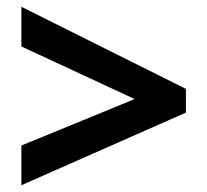

<svg xmlns="http://www.w3.org/2000/svg" viewBox="-20 -645 610 566"><path d="M43 -216V-99L528 -313V-383L43 -625V-508L377 -353Z"/></svg>

Font: Passageway
Style: Regular
Weight: 700
Foundry: Ascender Corporation
Version: Version 1.11